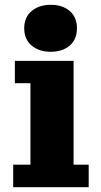

<svg xmlns="http://www.w3.org/2000/svg" viewBox="-20 -781 421 801"><path d="M35 0V-94H107V-434H42V-527H287V-94H350V0ZM191 -565Q143 -565 112 -591Q81 -617 81 -663Q81 -709 112 -735Q143 -761 192 -761Q241 -761 271 -735Q301 -709 301 -663Q301 -617 271 -591Q241 -565 191 -565Z"/></svg>

Font: Montagu Slab 24pt
Style: Bold
Weight: 700
Designer: Florian Karsten
Foundry: Florian Karsten
Version: Version 1.000